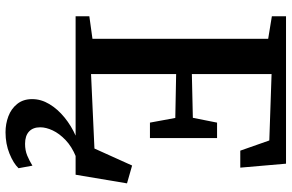

<svg xmlns="http://www.w3.org/2000/svg" viewBox="-196 -587 1030 678"><g transform="rotate(90 319.0 -248.0)"><path d="M117 -59.5V-680L37.5 -693V-743H558L572 -581.5H512L476 -684L241.5 -692V-410.5L396 -414L413 -499.5H467.5V-262.5H413L396.5 -352L241.5 -355V-54.5L504.5 -66.5L564.5 -199.5L627.5 -181.5L597 0H37.5V-48.5ZM447 247.5Q417.5 247.5 390.8 237.5Q364 227.5 347 206.2Q330 185 330 153.5Q330 122 347.5 92.8Q365 63.5 394.8 39.2Q424.5 15 461 -1L490.5 -5L533 -1Q497.5 13.5 474.5 35.5Q451.5 57.5 440.5 81Q429.5 104.5 429.5 125Q429.5 150.5 444.5 164.5Q459.5 178.5 488 178.5Q511 178.5 529.5 170.8Q548 163 565 152.5L574 201.5Q557 219.5 522.5 233.5Q488 247.5 447 247.5Z"/></g></svg>

Font: Merriweather 36pt SemiBold
Style: Regular
Weight: 600
Version: Version 2.100